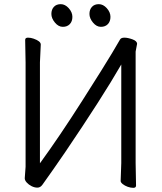

<svg xmlns="http://www.w3.org/2000/svg" viewBox="-20 -889 778 923"><path d="M511 -808Q511 -786 498.5 -773Q486 -760 465 -760Q444 -760 427 -780.5Q410 -801 410 -822Q410 -843 422 -856Q434 -869 455 -869Q476 -869 493.5 -849.5Q511 -830 511 -808ZM328 -808Q328 -786 315.5 -773Q303 -760 282 -760Q261 -760 244 -780.5Q227 -801 227 -822Q227 -843 239 -856Q251 -869 272 -869Q293 -869 310.5 -849.5Q328 -830 328 -808ZM560 -19 563 -105V-579Q472 -421 293 -157Q237 -75 184 -1Q174 13 160 13Q146 13 132 6Q118 -1 108.5 -11.5Q99 -22 99 -32L103 -87V-588L101 -697Q101 -708 114.5 -708Q128 -708 142 -703Q176 -691 176 -675L172 -589V-104Q266 -233 375.5 -405Q485 -577 518.5 -633.5Q552 -690 557 -699Q562 -708 578 -708Q594 -708 616.5 -700Q639 -692 639 -678L632 -641V-106L634 3Q634 14 621 14Q608 14 594 9Q580 4 570 -4Q560 -12 560 -19Z"/></svg>

Font: LXGW WenKai Lite
Style: Regular
Weight: 400
Designer: LXGW / Fontworks Inc.
Foundry: LXGW / Fontworks Inc.
Version: Version 1.511; March 25, 2025